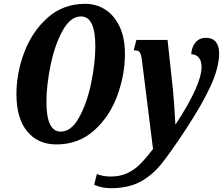

<svg xmlns="http://www.w3.org/2000/svg" viewBox="-20 -745 1167 1005"><path d="M66 -253Q66 -362 107 -471Q148 -580 229.5 -652.5Q311 -725 426 -725Q483 -725 530 -695.5Q577 -666 605.5 -607Q634 -548 634 -462Q634 -354 594 -244.5Q554 -135 472.5 -62Q391 11 275 11Q179 11 122.5 -57Q66 -125 66 -253ZM479 -503Q479 -659 404 -659Q349 -659 308 -585Q267 -511 245 -405Q223 -299 223 -211Q223 -56 298 -56Q353 -56 394 -130Q435 -204 457 -309.5Q479 -415 479 -503ZM473 222 487 166Q520 179 559 179Q607 179 644 162.5Q681 146 711.5 116Q742 86 781 35L723 -429Q719 -461 711.5 -471.5Q704 -482 680 -482L694 -536H857L885 -278Q891 -218 898 -95H900Q1035 -301 1035 -394Q1035 -426 1020.5 -443.5Q1006 -461 981 -461Q983 -499 1003.5 -523Q1024 -547 1057 -547Q1092 -547 1109.5 -526Q1127 -505 1127 -466Q1127 -393 1083.5 -297Q1040 -201 952 -67Q871 56 823 115Q775 174 713 207Q651 240 561 240Q511 240 473 222Z"/></svg>

Font: Noto Serif CondExtraBold
Style: Italic
Weight: 800
Width: 3
Italic angle: -12°
Designer: Monotype Design Team
Foundry: Monotype Imaging Inc.
Version: Version 1.001